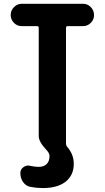

<svg xmlns="http://www.w3.org/2000/svg" viewBox="-20 -750 540 990"><path d="M408.2 -730.5Q431.6 -730.5 448.2 -713.4Q464.8 -696.3 464.8 -672.9V-671.9Q464.8 -648.4 447.8 -631.8Q430.7 -615.2 408.2 -615.2H329.1Q320.3 -615.2 320.3 -606.4V-8.8Q320.3 -1 325.2 5.9Q360.4 44.9 360.4 94.7Q360.4 153.3 318.8 186.5Q277.3 219.7 200.2 219.7Q168.9 219.7 138.7 213.9Q114.3 210 99.6 189.5Q85 168.9 85 142.6V141.6Q85 123 101.6 111.3Q118.2 99.6 137.7 105.5Q161.1 110.4 179.7 110.4Q206.1 110.4 220.7 95.7Q235.4 81.1 235.4 54.7Q235.4 40 220.7 24.4Q179.7 -18.6 179.7 -47.9V-606.4Q179.7 -615.2 171.9 -615.2H91.8Q68.4 -615.2 51.8 -632.3Q35.2 -649.4 35.2 -671.9V-672.9Q35.2 -696.3 52.2 -713.4Q69.3 -730.5 91.8 -730.5Z"/></svg>

Font: Rounded Mgen+ 1m bold
Style: Bold
Weight: 700
Designer: [Source Han Sans]
Ryoko NISHIZUKA  (kana & ideographs); Paul D. Hunt (Latin, Greek & Cyrillic); Wenlong ZHANG  (bopomofo
Version: Version 1.059.20150602